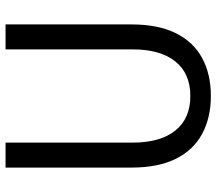

<svg xmlns="http://www.w3.org/2000/svg" viewBox="-64 -704 780 692"><g transform="rotate(-90 326.0 -358.0)"><path d="M326 12Q248 12 189.5 -19.5Q131 -51 99.5 -114.5Q68 -178 68 -275V-728H158V-270Q158 -170 201.5 -116Q245 -62 326 -62Q407 -62 450.5 -116Q494 -170 494 -270V-728H584V-275Q584 -178 552.5 -114.5Q521 -51 463 -19.5Q405 12 326 12Z"/></g></svg>

Font: Murecho Thin
Style: Regular
Weight: 400
Version: Version 1.010